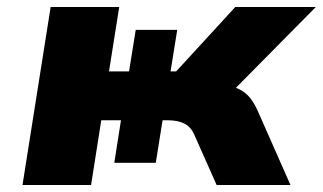

<svg xmlns="http://www.w3.org/2000/svg" viewBox="-20 -526 918 546"><path d="M44 0 124 -506H319L290 -323H347L366 -441H484L465 -323H481L649 -506H878L617 -242L603 -287Q634 -283 653 -275.5Q672 -268 685.5 -254Q699 -240 711 -215L806 0H596L532 -144Q526 -158 515.5 -167Q505 -176 490 -180Q475 -184 455 -184H430L446 -207L423 -63H305L324 -184H268L239 0Z"/></svg>

Font: Nunito Sans 7pt SemiExpanded Black
Style: Italic
Weight: 900
Width: 6
Italic angle: -9°
Designer: Vernon Adams
Foundry: Vernon Adams
Version: Version 3.101;gftools[0.9.27]